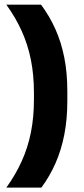

<svg xmlns="http://www.w3.org/2000/svg" viewBox="-20 -696 366 840"><path d="M128.5 -290.4Q128.5 -367.6 115.3 -433.8Q102.1 -500 75.3 -559.5Q48.6 -619 7.8 -675.5H159.6Q196.4 -626.2 222.1 -569.1Q247.8 -512 261.2 -444.6Q274.6 -377.2 274.6 -296.1V-254.8Q274.6 -173.8 261.2 -106.2Q247.9 -38.6 222.7 18.4Q197.5 75.5 161 124.8H7.8Q48.6 67.8 75.3 8.5Q102.1 -50.8 115.3 -117.1Q128.5 -183.5 128.5 -260.6Z"/></svg>

Font: Anek Gurmukhi Medium
Style: Regular
Weight: 500
Designer: Sarang Kulkarni (Gurmukhi), Yesha Goshar (Latin)
Foundry: Ek Type
Version: Version 1.003